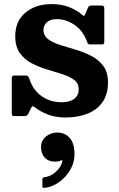

<svg xmlns="http://www.w3.org/2000/svg" viewBox="-20 -557 582 938"><path d="M180.5 161.5Q180.5 130 204.2 110.2Q228 90.5 260 90.5Q297 90.5 320.5 116.8Q344 143 344 197.5Q344 238.5 322.2 274.5Q300.5 310.5 267 333.8Q233.5 357 199 360.5Q192 361.5 189.5 360Q187 358.5 187 351V318.5Q187 310 197 309Q228.5 305 254.5 280.8Q280.5 256.5 285 229Q285.5 223 277.5 227Q267 232.5 247 232.5Q216.5 232.5 198.5 213Q180.5 193.5 180.5 161.5ZM404.5 -355.5Q383.5 -409.5 342.5 -436.5Q301.5 -463.5 258 -463.5Q226 -463.5 209.2 -448.5Q192.5 -433.5 192.5 -411Q192.5 -382.5 215.2 -365.5Q238 -348.5 274 -337.2Q310 -326 350.2 -314Q390.5 -302 426.2 -283.8Q462 -265.5 484.8 -234.8Q507.5 -204 507.5 -154.5Q507.5 -95 480 -57Q452.5 -19 405.8 -1Q359 17 300.5 17Q250.5 17 212.8 2Q175 -13 150.5 -32.5Q144 -38 139.8 -37.8Q135.5 -37.5 132 -29.5L118.5 -2Q115.5 4 111.8 7Q108 10 98.5 10H50.5Q42 10 39.8 6.8Q37.5 3.5 37.5 -5V-172Q37.5 -181 39.8 -184.5Q42 -188 50.5 -188H103.5Q114 -188 116.8 -185Q119.5 -182 122.5 -174.5Q141 -116.5 183.5 -87Q226 -57.5 280.5 -57.5Q322 -57.5 343.2 -74.5Q364.5 -91.5 364.5 -120.5Q364.5 -150 342 -166.8Q319.5 -183.5 284.2 -194.8Q249 -206 209.5 -217.8Q170 -229.5 134.8 -248Q99.5 -266.5 77 -297.8Q54.5 -329 54.5 -380Q54.5 -454.5 104.8 -495.8Q155 -537 232 -537Q283 -537 320.2 -521.2Q357.5 -505.5 379 -486.5Q386.5 -480 389.5 -479.2Q392.5 -478.5 397 -489.5L409.5 -519Q412.5 -525.5 416 -527.8Q419.5 -530 430 -530H477Q489.5 -530 489.5 -516.5V-354Q489.5 -346 487.2 -343Q485 -340 476.5 -340H423.5Q412 -340 409.5 -343.8Q407 -347.5 404.5 -355.5Z"/></svg>

Font: Besley*
Style: Bold
Weight: 700
Designer: Owen Earl
Foundry: indestructible type*
Version: Version 2.000; ttfautohint (v1.8.3)